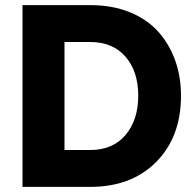

<svg xmlns="http://www.w3.org/2000/svg" viewBox="-20 -730 756 750"><path d="M67.9 0V-710H333Q418.5 -710 486.6 -682.4Q554.7 -654.8 598.1 -606.2Q641.6 -557.6 664.3 -493.9Q687 -430.2 687 -356Q687 -194.8 590.1 -97.4Q493.2 0 333 0ZM333 -565.9H231.9V-144H333Q420.9 -144 470.5 -202.9Q520 -261.7 520 -356Q520 -451.2 470.2 -508.5Q420.4 -565.9 333 -565.9Z"/></svg>

Font: Raleway-v4020 ExtraBold
Style: Regular
Weight: 800
Designer: Matt McInerney, Pablo Impallari, Rodrigo Fuenzalida
Foundry: Matt McInerney, Pablo Impallari, Rodrigo Fuenzalida
Version: Version 4.020;PS 004.020;hotconv 1.0.88;makeotf.lib2.5.64775